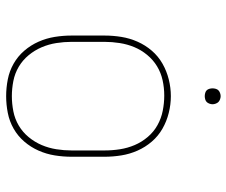

<svg xmlns="http://www.w3.org/2000/svg" viewBox="-78 -670 755 640"><g transform="rotate(90 300.0 -349.5)"><path d="M300 8Q272 8 244 2.5Q216 -3 191.5 -17Q167 -31 148.5 -52.5Q130 -74 118.5 -100Q107 -126 102.5 -154Q98 -182 98 -210V-320Q98 -348 102.5 -376Q107 -404 118.5 -430Q130 -456 148.5 -477.5Q167 -499 191.5 -513Q216 -527 244 -534Q272 -541 300 -541Q328 -541 356 -534Q384 -527 408.5 -513Q433 -499 451.5 -477.5Q470 -456 481.5 -430Q493 -404 497.5 -376Q502 -348 502 -320V-210Q502 -182 497.5 -154Q493 -126 481.5 -100Q470 -74 451.5 -52.5Q433 -31 408.5 -17Q384 -3 356 2.5Q328 8 300 8ZM300 -11Q325 -11 350.5 -16Q376 -21 398 -34Q420 -47 436.5 -67Q453 -87 463 -110.5Q473 -134 477 -159.5Q481 -185 481 -210V-320Q481 -346 477 -371.5Q473 -397 463 -420.5Q453 -444 436 -464Q419 -484 396.5 -496.5Q374 -509 348.5 -514Q323 -519 298 -519Q272 -519 247 -513.5Q222 -508 200.5 -495Q179 -482 162.5 -462Q146 -442 136.5 -419Q127 -396 123 -370.5Q119 -345 119 -320V-210Q119 -185 123 -159.5Q127 -134 137 -110.5Q147 -87 163.5 -67Q180 -47 202 -34Q224 -21 249.5 -16Q275 -11 300 -11ZM300 -654Q295 -654 289.5 -655.5Q284 -657 280.5 -660.5Q277 -664 275.5 -669.5Q274 -675 274 -680Q274 -685 275.5 -690.5Q277 -696 280.5 -699.5Q284 -703 289.5 -705Q295 -707 300 -707Q305 -707 310.5 -705Q316 -703 319.5 -699.5Q323 -696 325 -690.5Q327 -685 327 -680Q327 -675 325 -669.5Q323 -664 319.5 -660.5Q316 -657 310.5 -655.5Q305 -654 300 -654Z"/></g></svg>

Font: Iosevka Curly Slab ThEx
Style: Regular
Weight: 100
Width: 7
Monospace: yes
Designer: Belleve Invis
Foundry: Belleve Invis
Version: Version 11.1.0; ttfautohint (v1.8.3)